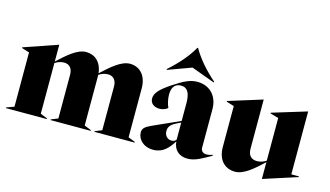

<svg xmlns="http://www.w3.org/2000/svg" viewBox="-88 -1038 2298 1339"><g transform="rotate(15 1061.5 -368.5)"><path d="M13 0H308V-5L258 -25V-391C274 -402 297 -412 323 -412C360 -412 385 -389 385 -340V-25L335 -5V0H625V-5L575 -25V-377V-391C594 -403 616 -412 640 -412C677 -412 702 -389 702 -340V-25L652 -5V0H942V-5L892 -25V-377C892 -474 838 -523 770 -523C707 -523 642 -464 574 -402C565 -483 515 -523 453 -523C389 -523 323 -462 258 -402V-523H257L13 -439V-434L68 -417V-25L13 -5Z M1079 15C1149 15 1186 -29 1221 -83C1225 -27 1262 13 1326 13C1382 13 1432 -19 1491 -52V-59C1475 -54 1464 -50 1447 -50C1421 -50 1406 -66 1406 -87V-366C1406 -463 1343 -523 1257 -523C1205 -523 1160 -501 1085 -451C1007 -399 980 -366 980 -330C980 -295 1007 -273 1047 -273C1079 -273 1099 -287 1107 -294C1095 -320 1087 -355 1087 -387C1087 -450 1120 -468 1153 -468C1192 -468 1220 -443 1220 -359V-231L1024 -143C980 -123 965 -108 965 -80C965 -33 1006 15 1079 15ZM1025 -553 1028 -548 1197 -610 1366 -548 1369 -553C1297 -615 1236 -686 1199 -752H1194C1158 -686 1096 -615 1025 -553ZM1135 -136C1135 -166 1151 -185 1187 -203L1220 -219V-96C1214 -87 1204 -80 1186 -80C1156 -80 1135 -104 1135 -136Z M1670 15C1734 15 1800 -45 1865 -106V15H1866L2110 -64V-69H2055V-523H2054L1805 -447V-442L1865 -425V-117C1849 -106 1826 -96 1799 -96C1759 -96 1734 -119 1734 -168V-523H1733L1489 -447V-442L1544 -425V-131C1544 -34 1598 15 1670 15Z"/></g></svg>

Font: Nyght Serif Dark
Style: Regular
Weight: 800
Designer: Maksym Kobuzan
Version: Version 0.410;Glyphs 3.1.2 (3151)